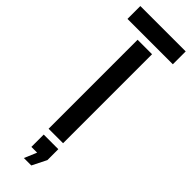

<svg xmlns="http://www.w3.org/2000/svg" viewBox="-331 -805 1013 1013"><g transform="rotate(45 175.0 -299.0)"><path d="M121 0V-664H229V0ZM5.5 -704V-800H344V-704ZM138 201.5 167.5 132H124.5V40H233.5V121.5L193.5 201.5Z"/></g></svg>

Font: Big Shoulders Stencil Display Thin
Style: Bold
Weight: 700
Version: Version 2.001